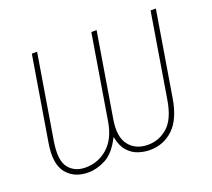

<svg xmlns="http://www.w3.org/2000/svg" viewBox="-96 -639 851 770"><g transform="rotate(-20 330.0 -253.5)"><path d="M158.7 9.8Q99.1 9.8 66.7 -30Q34.2 -69.8 48.3 -155.3L107.9 -515.6H130.4L70.8 -155.3Q58.1 -77.1 83.3 -44.9Q108.4 -12.7 155.3 -12.7Q209.5 -12.7 250 -48.6Q290.5 -84.5 302.2 -155.3L361.8 -515.6H384.3L324.7 -155.3Q313 -84.5 341.1 -48.6Q369.1 -12.7 421.9 -12.7Q469.7 -12.7 506.1 -45.2Q542.5 -77.6 555.2 -155.3L614.7 -515.6H637.2L577.6 -155.3Q563.5 -69.3 522 -29.8Q480.5 9.8 421.4 9.8Q397 9.8 372.1 1.5Q347.2 -6.8 328.1 -28.3Q309.1 -49.8 301.8 -89.8Q271.5 -29.8 233.6 -10Q195.8 9.8 158.7 9.8Z"/></g></svg>

Font: Inter Display Thin
Style: Italic
Weight: 100
Italic angle: -9.39999°
Designer: Rasmus Andersson
Foundry: rsms
Version: Version 4.000;git-a52131595